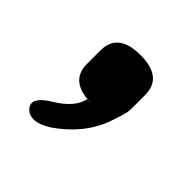

<svg xmlns="http://www.w3.org/2000/svg" viewBox="-83 -196 401 401"><g transform="rotate(45 117.0 4.5)"><path d="M122.6 -122.1Q188.5 -122.1 188.5 -69.8V-29.8Q188.5 -18.1 183.6 -3.9Q178.7 10.3 175.8 20Q154.8 77.6 97.2 117.2Q75.2 130.9 60.1 130.9Q46.9 130.9 39.6 123.5Q32.7 116.7 32.7 109.4Q32.7 102.1 39.6 94.2Q47.9 85 61.5 77.1Q103 51.8 108.9 22H122.6Q56.6 22 56.6 -29.8V-69.8Q56.6 -122.1 122.6 -122.1Z"/></g></svg>

Font: Caudex
Style: Bold
Weight: 700
Version: Version 1.01